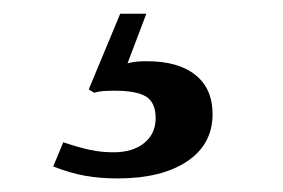

<svg xmlns="http://www.w3.org/2000/svg" viewBox="-20 -20 412 280"><path d="M155.3 0H193.4L166 72.3Q173.8 70.3 180.2 69.8Q186.5 69.3 194.3 69.3Q240.2 69.3 265.1 89.4Q290 109.4 290 146.5Q290 190.4 252.9 215.3Q215.8 240.2 151.4 240.2Q126 240.2 104 236.3Q82 232.4 57.6 222.7L72.3 187.5Q95.7 195.3 111.8 198.7Q127.9 202.1 145.5 202.1Q173.8 202.1 190.4 188.5Q207 174.8 207 152.3Q207 129.9 193.4 121.1Q179.7 112.3 147.5 112.3Q136.7 112.3 130.4 112.8Q124 113.3 117.2 115.2L109.4 110.4Z"/></svg>

Font: Jomolhari
Style: Regular
Weight: 400
Designer: Christopher J. Fynn
Foundry: Christopher  J.  Fynn (Karma Drubgy¸ Tenzin).
Version: Version 1.000